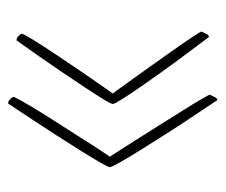

<svg xmlns="http://www.w3.org/2000/svg" viewBox="-60 -480 540 459"><g transform="rotate(-90 209.5 -250.0)"><path d="M200 0Q200 0 188.5 -17.5Q177 -35 158.5 -62.5Q140 -90 120 -121.5Q100 -153 81.5 -182.5Q63 -212 51.5 -232.5Q40 -253 40 -257Q40 -261 51 -280Q62 -299 79.5 -327Q97 -355 116 -384.5Q135 -414 152.5 -440.5Q170 -467 181 -483.5Q192 -500 192 -500Q197 -500 200.5 -497Q204 -494 206 -491Q208 -488 208 -488Q208 -485 197.5 -466.5Q187 -448 171 -422Q155 -396 136.5 -367.5Q118 -339 102 -313.5Q86 -288 75.5 -272.5Q65 -257 65 -257Q65 -257 75.5 -240.5Q86 -224 103 -197.5Q120 -171 139 -140.5Q158 -110 175 -83Q192 -56 202.5 -38Q213 -20 213 -18Q213 -18 211 -13.5Q209 -9 206.5 -4.5Q204 0 200 0ZM351 -20Q351 -20 339.5 -35.5Q328 -51 309.5 -75.5Q291 -100 271 -128Q251 -156 232.5 -182.5Q214 -209 202.5 -227.5Q191 -246 191 -250Q191 -254 202 -272Q213 -290 230.5 -316.5Q248 -343 267 -371Q286 -399 303.5 -424Q321 -449 332 -464.5Q343 -480 343 -480Q348 -480 351.5 -477Q355 -474 357 -471Q359 -468 359 -468Q359 -464 344.5 -440.5Q330 -417 309 -385.5Q288 -354 266.5 -322.5Q245 -291 230.5 -270.5Q216 -250 216 -250Q216 -250 231 -229.5Q246 -209 268 -178Q290 -147 312 -116Q334 -85 349 -62.5Q364 -40 364 -38Q364 -38 362 -33.5Q360 -29 357.5 -24.5Q355 -20 351 -20Z"/></g></svg>

Font: Yanone Kaffeesatz ExtraLight
Style: Regular
Weight: 200
Designer: Yanone (Cyrillic: Daniel Pouzeot, Huerta Tipografica, and Cyreal)
Foundry: Yanone
Version: Version 2.003